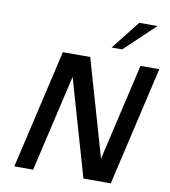

<svg xmlns="http://www.w3.org/2000/svg" viewBox="-102 -1061 1018 1147"><g transform="rotate(10 407.5 -487.0)"><path d="M760 -974H649L512 -800H576ZM648 0 815 -722H701L565 -135L396 -722H230L63 0H177L313 -587L482 0Z"/></g></svg>

Font: Perun Medium Italic
Style: Regular
Weight: 500
Italic angle: -12°
Foundry: Copyright (c) Stefan Peev, Context Ltd, 2016
Version: Version 1.026